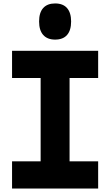

<svg xmlns="http://www.w3.org/2000/svg" viewBox="-20 -1095 640 1115"><path d="M50 0V-158H216V-642H50V-800H550V-642H384V-158H550V0ZM300 -865Q255 -865 231 -892Q207 -919 207 -970Q207 -1022 231 -1048.5Q255 -1075 300 -1075Q346 -1075 369.5 -1048Q393 -1021 393 -970Q393 -919 369.5 -892Q346 -865 300 -865Z"/></svg>

Font: Martian Mono Condensed
Style: Bold
Weight: 700
Width: 3
Designer: Roman Shamin
Foundry: Evil Martians
Version: Version 1.000